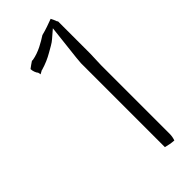

<svg xmlns="http://www.w3.org/2000/svg" viewBox="-205 -656 675 675"><g transform="rotate(-45 132.5 -318.0)"><path d="M37 -548C37 -538 42 -525 47 -520L49 -510C52 -512 56 -514 60 -516L61 -517H63C87 -524 105 -532 124 -543C139 -552 154 -559 165 -569L194 -594L179 -461C179 -453 177 -443 177 -438V-20C188 -17 202 -14 217 -13C220 -21 222 -31 222 -41V-382C222 -401 224 -420 224 -438V-599L222 -600C219 -608 216 -616 212 -623C193 -616 175 -609 151 -603C129 -589 100 -571 66 -565H61C53 -560 45 -554 37 -548Z"/></g></svg>

Font: SolarCharger
Style: 150
Weight: 100
Designer: Mew Too
Foundry: Cannot Into Space Fonts/KineticPlasma Fonts
Version: Version 1.100